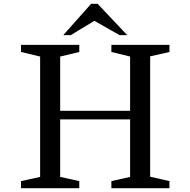

<svg xmlns="http://www.w3.org/2000/svg" viewBox="-20 -985 997 1005"><path d="M563 0V-37L661 -59V-360H295V-59L395 -37V0H90V-37L190 -59V-689L90 -713V-750H395V-713L295 -689V-405H661V-689L563 -713V-750H867V-713L766 -690V-60L867 -37V0ZM491 -965 646 -801H606L474 -876L350 -801H311L457 -965Z"/></svg>

Font: Ledger
Style: Regular
Weight: 400
Designer: Denis Masharov
Foundry: Denis Masharov
Version: 1.001